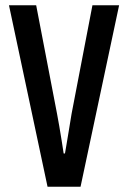

<svg xmlns="http://www.w3.org/2000/svg" viewBox="-20 -707 486 727"><path d="M160 0 14 -687H117L196 -276Q200 -256 204.5 -229Q209 -202 213.5 -174.5Q218 -147 221 -126H226Q228 -137 231.5 -158Q235 -179 240 -209Q245 -239 251 -276L330 -687H431L285 0Z"/></svg>

Font: Archivo ExtraCondensed Medium
Style: Regular
Weight: 500
Width: 2
Designer: Hector Gatti
Foundry: Omnibus-Type
Version: Version 2.001